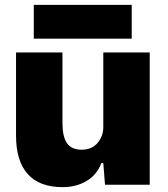

<svg xmlns="http://www.w3.org/2000/svg" viewBox="-20 -760 690 790"><path d="M46 -201V-544H237V-253Q237 -198 255.5 -171Q274 -144 316 -144Q358 -144 381.5 -172Q405 -200 405 -236V-544H596V0H412L405 -89H397Q379 -41 336.5 -15.5Q294 10 238 10Q142 10 94 -44Q46 -98 46 -201ZM119 -740H522V-601H119Z"/></svg>

Font: Mona Sans Black
Style: Regular
Weight: 900
Designer: Deni Anggara
Foundry: GitHub
Version: Version 2.000